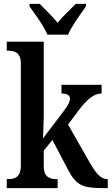

<svg xmlns="http://www.w3.org/2000/svg" viewBox="-20 -976 579 996"><path d="M226 -796H333C352 -841 399 -905 426 -943V-956H373C346 -928 305 -891 279 -858C253 -891 212 -928 186 -956H133V-943C160 -905 208 -841 226 -796ZM15 0H279V-47H270C242 -47 207 -55 207 -113V-195L252 -250L330 -101C376 -12 407 0 526 0H539V-47H535C504 -47 478 -76 447 -130L333 -330L386 -401C430 -460 467 -491 507 -491V-536H299V-491C327 -491 343 -482 343 -465C343 -452 337 -434 310 -399L203 -258C203 -263 207 -340 207 -376V-760H15V-713H25C52 -713 88 -705 88 -649V-115C88 -55 53 -47 25 -47H15Z"/></svg>

Font: Noto Serif Condensed Semi
Style: Regular
Weight: 600
Width: 3
Designer: Monotype Design Team
Foundry: Monotype Imaging Inc.
Version: Version 1.002